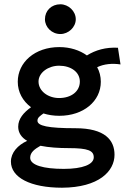

<svg xmlns="http://www.w3.org/2000/svg" viewBox="-20 -699 603 897"><path d="M262 -540C300 -540 334 -572 334 -609C334 -647 300 -679 262 -679C220 -679 190 -649 190 -609C190 -572 222 -540 262 -540ZM257 -158C370 -158 451 -226 451 -317C451 -342 445 -365 434 -385C465 -400 504 -404 543 -398L531 -476C474 -479 426 -465 386 -440C353 -464 308 -479 257 -479C143 -479 63 -408 63 -317C63 -269 86 -227 125 -198C90 -173 65 -144 65 -107C65 -78 81 -56 107 -41C63 -21 31 14 31 56C31 130 122 178 270 178C442 177 515 101 515 24C515 -44 471 -100 332 -100C204 -100 155 -111 155 -135C155 -150 167 -157 183 -169C205 -162 230 -158 257 -158ZM256 -241C204 -241 160 -274 160 -318C160 -360 206 -392 256 -392C312 -392 353 -362 353 -318C353 -272 313 -241 256 -241ZM121 38C121 12 143 -3 169 -18C208 -10 254 -7 302 -7C392 -7 418 5 418 36C418 69 367 90 278 90C184 90 121 73 121 38Z"/></svg>

Font: Inconsolata SemiExpanded
Style: Bold
Weight: 700
Width: 6
Monospace: yes
Designer: Raph Levien, Cyreal, Brenton Simpson
Foundry: Raph Levien, Cyreal, Google
Version: Version 3.100